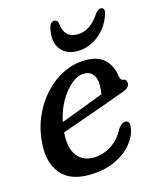

<svg xmlns="http://www.w3.org/2000/svg" viewBox="-102 -721 652 801"><g transform="rotate(-15 224.0 -320.5)"><path d="M402.5 -139Q399 -104 371.8 -69.8Q344.5 -35.5 296.2 -13Q248 9.5 181.5 9.5Q100.5 9.5 61.8 -37.8Q23 -85 27.5 -163Q30.5 -223 52.5 -276Q74.5 -329 111 -369.8Q147.5 -410.5 194 -433.8Q240.5 -457 292.5 -457Q348 -457 376 -428.2Q404 -399.5 409 -354.5Q412 -339 422 -337.5Q437 -336.5 438 -321Q439.5 -299 407.5 -288.5Q370 -274.5 318 -256Q266 -237.5 214.8 -219.5Q163.5 -201.5 128 -189V-187Q123.5 -121 149 -88.2Q174.5 -55.5 220 -55.5Q258.5 -55.5 295 -77.5Q331.5 -99.5 354.5 -144.5Q372 -167.5 387.5 -166.5Q405.5 -165 402.5 -139ZM271 -404.5Q244.5 -404.5 216.5 -381.5Q188.5 -358.5 166.2 -319.5Q144 -280.5 134 -232Q173.5 -246.5 226.2 -266.5Q279 -286.5 319.5 -302.5Q323 -319 323 -344Q323 -371.5 309.5 -388Q296 -404.5 271 -404.5ZM288.5 -569.5Q344 -569.5 385.5 -633.5Q398 -649.5 410 -649.5Q418.5 -649.5 421.8 -642Q425 -634.5 421 -621.5Q403 -566.5 361.2 -534.2Q319.5 -502 271 -502Q222 -502 197.5 -534.5Q173 -567 185 -622.5Q190.5 -649.5 209.5 -649.5Q222 -649.5 225.5 -633.5Q231 -569.5 288.5 -569.5Z"/></g></svg>

Font: Fraunces 72pt SuperSoft
Style: Italic
Weight: 400
Italic angle: -16°
Version: Version 1.000;[b76b70a41]